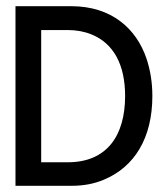

<svg xmlns="http://www.w3.org/2000/svg" viewBox="-20 -600 542 620"><path d="M30 0H210C249 0 283 -6 316 -20C414 -61 472 -154 472 -290C472 -335 465 -375 453 -411C420 -508 340 -580 210 -580H30ZM113 -76V-503H199C227 -503 253 -498 275 -489C347 -460 384 -391 384 -290C384 -163 326 -76 199 -76Z"/></svg>

Font: Charger Pro
Style: Bd
Weight: 700
Designer: Jasper
Foundry: Cannot Into Space Fonts
Version: Version 1.09